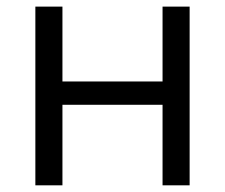

<svg xmlns="http://www.w3.org/2000/svg" viewBox="-20 -555 674 575"><path d="M167 -535.2V-311H466.8V-535.2H547.9V0H466.8V-241.2H167V0H85.9V-535.2Z"/></svg>

Font: OpenSans
Style: Regular
Weight: 400
Foundry: Ascender Corporation
Version: Version 1.10